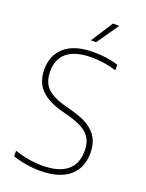

<svg xmlns="http://www.w3.org/2000/svg" viewBox="-173 -1027 852 1120"><g transform="rotate(20 252.5 -467.5)"><path d="M219 9Q180.5 9 136.5 2Q92.5 -5 50.5 -19.5V-53.5Q81.5 -43 111 -36.5Q140.5 -30 168 -27Q195.5 -24 221 -24Q323 -24 374.8 -65.8Q426.5 -107.5 426.5 -188.5Q426.5 -257.5 387 -293.5Q347.5 -329.5 257 -353L226 -361Q133.5 -385 88 -432Q42.5 -479 42.5 -556Q42.5 -645.5 102.8 -697.2Q163 -749 280.5 -749Q319 -749 359.2 -743.5Q399.5 -738 433.5 -726.5V-692.5Q394.5 -705 356 -710.5Q317.5 -716 278.5 -716Q212 -716 167.5 -697.8Q123 -679.5 100.8 -644.2Q78.5 -609 78.5 -558Q78.5 -491 115 -454.5Q151.5 -418 238.5 -395L269.5 -387Q336 -370 378.8 -343.8Q421.5 -317.5 442 -279.8Q462.5 -242 462.5 -190Q462.5 -126 434.2 -81.5Q406 -37 351.5 -14Q297 9 219 9ZM240 -808 327.5 -944H367L272 -808Z"/></g></svg>

Font: Encode Sans SC Condensed Thin Thin
Style: Regular
Weight: 250
Version: Version 3.002